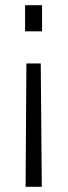

<svg xmlns="http://www.w3.org/2000/svg" viewBox="-20 -520 259 735"><path d="M141 -400H76V-500H141ZM140 195H78L81 -277H136Z"/></svg>

Font: Cairo Light
Style: Regular
Weight: 300
Designer: Mohamed Gaber, Accademia di Belle Arti di Urbino and others
Foundry: Kief Type Foundry, Accademia di Belle Arti di Urbino and others
Version: Version 3.011